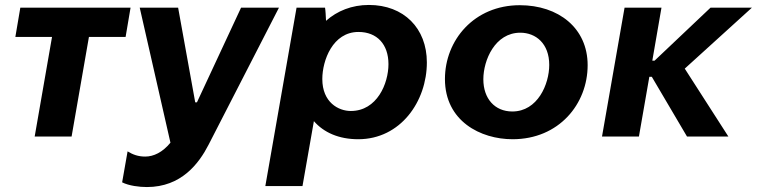

<svg xmlns="http://www.w3.org/2000/svg" viewBox="-20 -551 3055 775"><path d="M42 -402H190L120 0H269L339 -402H487L507 -520H62Z M573 204C712 204 783 109 822 33L1106 -520H953L775 -138H768L699 -520H544L668 25C636 64 600 81 566 81C538 81 516 73 495 60L473 185C501 199 542 204 573 204Z M1051 200H1201L1247 -62C1287 -16 1348 11 1426 11C1597 11 1703 -142 1703 -299C1703 -437 1610 -531 1469 -531C1400 -531 1341 -507 1296 -467C1295 -488 1294 -509 1292 -520H1177ZM1396 -103C1346 -103 1281 -138 1281 -232C1281 -307 1323 -422 1427 -422C1502 -422 1548 -372 1548 -292C1548 -214 1502 -103 1396 -103Z M2049 11C2236 11 2352 -131 2352 -288C2352 -438 2234 -530 2078 -530C1894 -530 1776 -389 1776 -232C1776 -62 1920 11 2049 11ZM2048 -101C1977 -101 1931 -153 1931 -231C1931 -308 1978 -419 2080 -419C2143 -419 2197 -375 2197 -289C2197 -211 2150 -101 2048 -101Z M2410 0H2559L2601 -241H2611L2753 0H2920L2744 -274L3015 -520H2848L2622 -306H2613L2650 -520H2501Z"/></svg>

Font: Fixel Display
Style: Bold Italic
Weight: 700
Italic angle: -10°
Designer: AlfaBravo + MacPaw
Foundry: Kyrylo Tkachov, Marchela Mozhyna, Serhii Makarenko, Maria Weinstein, Zakhar Kryvoshyya
Version: Version 1.210;Glyphs 3.2 (3217)